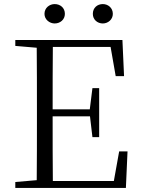

<svg xmlns="http://www.w3.org/2000/svg" viewBox="-20 -921 689 941"><path d="M248 -806C275 -806 298 -825 298 -853C298 -883 275 -901 248 -901C223 -901 198 -883 198 -853C198 -825 223 -806 248 -806ZM484 -806C509 -806 533 -825 533 -853C533 -883 509 -901 484 -901C457 -901 435 -883 435 -853C435 -825 457 -806 484 -806ZM547 -548H588L580 -725H55V-696L160 -687C161 -590 161 -490 161 -390V-335C161 -235 161 -136 160 -38L55 -29V0H597L605 -179H564L538 -34H239C238 -132 238 -232 238 -351H421L433 -249H466V-489H433L420 -385H238C238 -494 238 -595 239 -691H522Z"/></svg>

Font: Noto Serif TC Light
Style: Regular
Weight: 300
Designer: Ryoko NISHIZUKA 西塚涼子 (kana & ideographs); Frank Grießhammer (Latin, Greek & Cyrillic); Wenlong ZHANG 张文龙 (bopomofo); San
Foundry: Adobe
Version: Version 2.001;hotconv 1.1.0;makeotfexe 2.6.0